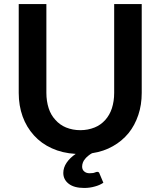

<svg xmlns="http://www.w3.org/2000/svg" viewBox="-20 -743 782 936"><path d="M536.6 -723.1H670.9V-290Q670.9 -231.9 654.3 -182.6Q637.2 -131.8 606.9 -94.2Q574.2 -54.7 530.3 -30.3Q486.3 -4.9 428.7 3.9Q419.4 8.8 410.6 16.1Q400.9 23.9 395.5 30.8Q387.2 40.5 384.3 48.8Q380.4 59.1 380.4 68.8Q380.4 84 390.1 92.3Q400.4 101.6 416.5 101.6Q424.3 101.6 432.1 100.6Q437.5 100.1 441.9 98.1Q446.8 96.2 448.7 95.7Q451.7 94.7 453.6 94.7Q462.9 94.7 464.8 102.5L483.9 147.9Q465.3 160.2 442.9 166Q418 173.3 390.6 173.3Q341.3 173.3 314.9 152.8Q288.6 132.3 288.6 100.1Q288.6 74.2 304.7 50.3Q321.3 25.9 349.1 7.3Q283.7 3.4 232.9 -20Q181.6 -43 145.5 -83Q108.9 -123.5 90.3 -175.3Q71.3 -228 71.3 -290V-723.1H206.1V-290.5Q206.1 -250 217.3 -215.3Q228 -182.1 250 -158.7Q272 -133.8 301.8 -121.6Q334.5 -108.4 371.6 -108.4Q408.7 -108.4 441.4 -121.6Q470.7 -133.3 493.2 -158.2Q514.6 -182.1 525.4 -214.8Q536.6 -249.5 536.6 -290Z"/></svg>

Font: Lato-SemiBold
Style: Bold
Weight: 500
Designer: Lukasz Dziedzic with Adam Twardoch and Botio Nikoltchev
Foundry: tyPoland Lukasz Dziedzic
Version: ""